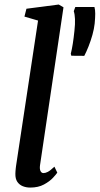

<svg xmlns="http://www.w3.org/2000/svg" viewBox="-20 -838 450 868"><path d="M161 -91.5Q158.5 -74.5 163 -65Q167.5 -55.5 176.5 -55.5Q185.5 -55.5 196.5 -61.2Q207.5 -67 226 -84.5L239 -57.5Q234.5 -50.5 219.5 -34.2Q204.5 -18 178.8 -4Q153 10 116.5 10Q98.5 10 83 3.8Q67.5 -2.5 58.2 -16.2Q49 -30 49.5 -52.5Q49.5 -57 50 -63.5Q50.5 -70 51.2 -76.8Q52 -83.5 52.5 -87.5L152 -745L90.5 -763L99.5 -798.5L245.5 -817.5L267 -805ZM361 -585.5 302.5 -586 300 -595Q305 -614.5 309 -639.8Q313 -665 316.5 -698.5Q320 -729.5 319 -751.8Q318 -774 313.5 -787.5L320.5 -806.5H407Q410.5 -793 410.5 -776Q410.5 -759 408 -731.5Q405.5 -708 397.8 -680.2Q390 -652.5 380 -627.5Q370 -602.5 361 -585.5Z"/></svg>

Font: Merriweather Medium
Style: Italic
Weight: 500
Italic angle: -7.8°
Version: Version 2.101